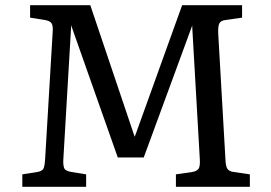

<svg xmlns="http://www.w3.org/2000/svg" viewBox="-20 -720 1043 740"><path d="M66 0V-48L123 -57Q144 -60 148.5 -72.5Q153 -85 154 -108L183 -596Q185 -621 178.5 -630.5Q172 -640 152 -643L96 -652V-700H328L499 -193L503 -203L682 -700H913V-652L850 -643Q832 -641 826 -631Q820 -621 821 -592L849 -104Q850 -78 857 -68.5Q864 -59 882 -57L943 -48V0H658V-48L720 -57Q739 -60 745.5 -70Q752 -80 750 -108L721 -614V-622L534 -113H434L254 -623V-615L224 -104Q223 -85 227 -73Q231 -61 256 -57L312 -48V0Z"/></svg>

Font: Text Regular
Style: Regular
Weight: 400
Designer: Latin by Veronika Burian and Jose Scaglione. Greek by Irene Vlachou. Cyrillic by Vera Evstafieva.
Foundry: TypeTogether
Version: Version 3.002